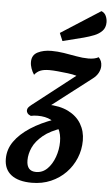

<svg xmlns="http://www.w3.org/2000/svg" viewBox="-105 -812 611 1053"><g transform="rotate(5 200.5 -285.5)"><path d="M111 200Q37 200 -2.5 169.5Q-42 139 -42 81Q-42 29 -11.5 -14.5Q19 -58 75 -94.5Q131 -131 206 -157L256 -114Q187 -92 148 -59.5Q109 -27 93 8.5Q77 44 77 79Q77 109 90 124Q103 139 129 139Q165 139 191 113Q217 87 231.5 46.5Q246 6 246 -37Q246 -79 230.5 -108.5Q215 -138 185 -153.5Q155 -169 112 -169Q102 -169 91.5 -168Q81 -167 74 -165L158 -235Q228 -234 275 -210.5Q322 -187 346 -146.5Q370 -106 370 -55Q370 -4 351 42Q332 88 297.5 123.5Q263 159 215.5 179.5Q168 200 111 200ZM74 -165Q61 -170 55.5 -177.5Q50 -185 50 -192Q50 -202 55 -208.5Q60 -215 71 -224L304 -406Q284 -412 255.5 -415.5Q227 -419 200 -421.5Q173 -424 154 -424Q124 -424 105 -416.5Q86 -409 72 -391Q62 -406 55.5 -424Q49 -442 49 -460Q49 -498 80.5 -514Q112 -530 156 -530Q189 -530 224.5 -524.5Q260 -519 294.5 -512.5Q329 -506 361 -506Q396 -506 417 -518Q427 -507 431 -496Q435 -485 435 -471Q435 -452 424.5 -432.5Q414 -413 392 -397L166 -223ZM211 -589 193 -632 410 -771Q428 -764 435.5 -747Q443 -730 443 -712Q443 -683 426 -665Q409 -647 382.5 -636.5Q356 -626 326 -618Z"/></g></svg>

Font: Sansita Swashed Light Medium
Style: Regular
Weight: 500
Version: Version 1.003